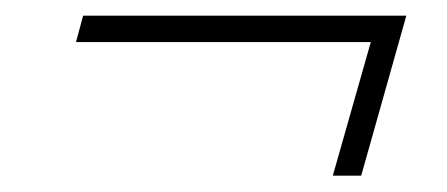

<svg xmlns="http://www.w3.org/2000/svg" viewBox="-20 -322 559 240"><path d="M396 -102.4 443.5 -269.4H75L83.9 -302.4H487.9L431.5 -102.4Z"/></svg>

Font: Playfair 5pt SemiExpanded Light SemiBold
Style: Italic
Weight: 600
Italic angle: -15.6°
Version: Version 2.001;gftools[0.9.30]